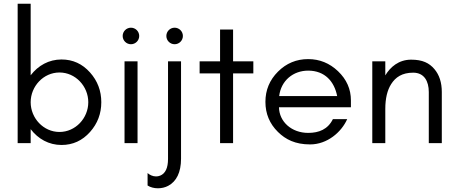

<svg xmlns="http://www.w3.org/2000/svg" viewBox="-20 -770 2457 1033"><path d="M311 10C371.8 10 422.9 -13.3 464.5 -60C504.8 -105.3 525 -158.6 525 -220C525 -281.4 504.8 -334.7 464.5 -380C422.9 -426.7 371.8 -450 311 -450C242.9 -450 185.2 -417.5 145 -364.9V-750H75V0L145 0V-75.1C185.3 -22.4 242.9 10 311 10ZM300 -60C213.8 -60 145 -134.2 145 -220C145 -305.8 213.8 -380 300 -380C386.2 -380 455 -305.8 455 -220C455 -134.2 386.2 -60 300 -60Z M684.5 -621C660 -621 640 -601 640 -576.5C640 -552 660 -532 684.5 -532C709 -532 729 -552 729 -576.5C729 -601 709 -621 684.5 -621ZM720 0V-440H650V0Z M919.5 -621C895 -621 875 -601 875 -576.5C875 -552 895 -532 919.5 -532C944 -532 964 -552 964 -576.5C964 -601 944 -621 919.5 -621ZM954 84V-440H884V85C884 133.7 869.8 163.7 841.5 175C834.2 177.9 826.8 179.2 819.7 179.2C801.4 179.2 784.7 170.8 774 161V228C789.3 238 809.3 243 829.7 243C848.7 243 868.1 238.7 884.5 230C929.1 206.5 954 157.7 954 84Z M1054 -375H1164V0H1234V-375H1343V-440H1234V-611H1164V-440H1054Z M1848 -129H1771C1744 -74 1695.7 -55 1638 -55C1549 -55 1482 -115 1481 -193H1868L1868 -230C1868 -290.5 1844.8 -342.9 1798.5 -387C1753 -430.3 1699.5 -452 1638 -452C1574.7 -452 1520.5 -429.5 1475.5 -384.5C1430.5 -339.5 1408 -285.3 1408 -222C1408 -158.3 1430.5 -104.3 1475.5 -60C1516.5 -19.7 1568.4 7 1648.5 7C1740.9 7 1817 -59.2 1848 -129ZM1794 -253H1482C1492 -337 1558 -390 1638 -390C1728 -390 1779 -331 1794 -253Z M2053 -364.4V-440H1983V0H2053V-184C2053 -240 2063.5 -284.5 2084.5 -317.5C2107.8 -354.2 2142.8 -379 2203 -379C2262.3 -379 2287 -333 2287 -275L2287 0H2357V-275C2357 -326 2343.7 -367.2 2317 -398.5C2289.3 -431.1 2253.4 -449 2192 -449C2124.9 -449 2079.6 -409.1 2053 -364.4Z"/></svg>

Font: GI
Style: Regular
Weight: 400
Designer: Alfredo Marco Pradil
Version: Version 1.01 2015